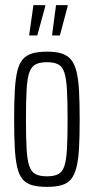

<svg xmlns="http://www.w3.org/2000/svg" viewBox="-20 -719 364 747"><path d="M163 8Q128 8 105 1.5Q82 -5 68 -21.5Q54 -38 47 -68Q40 -98 37.5 -143.5Q35 -189 35 -254Q35 -319 37.5 -365Q40 -411 47 -441Q54 -471 68 -487.5Q82 -504 105 -511Q128 -518 163 -518Q197 -518 219.5 -511Q242 -504 256 -487.5Q270 -471 277.5 -441Q285 -411 287.5 -365Q290 -319 290 -254Q290 -189 287.5 -143.5Q285 -98 277.5 -68Q270 -38 256 -21.5Q242 -5 219.5 1.5Q197 8 163 8ZM163 -33Q190 -33 206.5 -41.5Q223 -50 230.5 -73Q238 -96 240.5 -139.5Q243 -183 243 -254Q243 -325 240.5 -369Q238 -413 230.5 -436.5Q223 -460 206.5 -468.5Q190 -477 163 -477Q135 -477 118.5 -468.5Q102 -460 94 -437Q86 -414 83.5 -369.5Q81 -325 81 -254Q81 -183 83.5 -139.5Q86 -96 94 -73Q102 -50 118.5 -41.5Q135 -33 163 -33ZM94 -581V-586L110 -699H156V-694L125 -581ZM183 -581V-586L198 -699H243V-694L213 -581Z"/></svg>

Font: Saira UltraCondensed Light
Style: Regular
Weight: 300
Width: 1
Designer: Hector Gatti with collaboration of the Omnibus-Type team
Foundry: Omnibus-Type
Version: Version 1.101